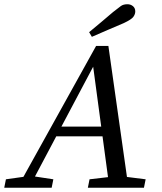

<svg xmlns="http://www.w3.org/2000/svg" viewBox="-67 -887 763 907"><path d="M-47 0 -39 -40 68 -55H86L185 -40L177 0ZM15 0 387 -670H445L540 0H450L370 -595H385L379 -583L70 0ZM177 -243 191 -289H475L463 -243ZM348 0 356 -40 484 -55H502L621 -40L613 0ZM354 -735Q383 -759 411 -782.5Q439 -806 467 -830Q492 -850 504 -858.5Q516 -867 535 -867Q550 -867 561 -858Q572 -849 572 -833Q572 -820 563 -807.5Q554 -795 518 -778Q481 -762 443 -746Q405 -730 367 -713Z"/></svg>

Font: Source Serif 4
Style: Italic
Weight: 400
Italic angle: -12°
Designer: Frank Grießhammer
Foundry: Adobe Systems Incorporated
Version: Version 4.004;hotconv 1.0.116;makeotfexe 2.5.65601